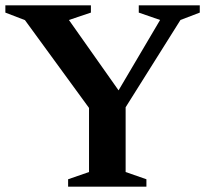

<svg xmlns="http://www.w3.org/2000/svg" viewBox="-27 -696 770 716"><path d="M66 -621 -7 -649V-676H312V-649L230 -621.5L436 -329.5L398 -330L570 -621.5L490.5 -649V-676H718V-649L646 -621.5L441.5 -296V-54.5L519 -27.5V0H227V-27.5L305 -54.5V-293.5Z"/></svg>

Font: Newsreader 16pt SemiBold
Style: Regular
Weight: 600
Designer: Hugues Gentile
Foundry: Production Type
Version: Version 1.003